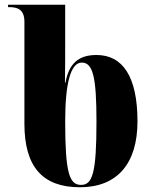

<svg xmlns="http://www.w3.org/2000/svg" viewBox="-20 -780 643 810"><path d="M317 10C474 10 560 -89 560 -268C560 -458 497 -548 387 -548C312 -548 271 -513 256 -431H254C255 -497 255 -551 255 -591V-760H14V-750H17C52 -750 83 -742 83 -688V-258C83 -77 159 10 317 10ZM322 0C273 0 255 -49 255 -267C255 -425 277 -516 325 -516C372 -516 387 -455 387 -267C387 -49 370 0 322 0Z"/></svg>

Font: Noto Serif Display Condensed Black
Style: Regular
Weight: 900
Width: 3
Designer: Monotype Design Team
Foundry: Monotype Imaging Inc.
Version: Version 2.009